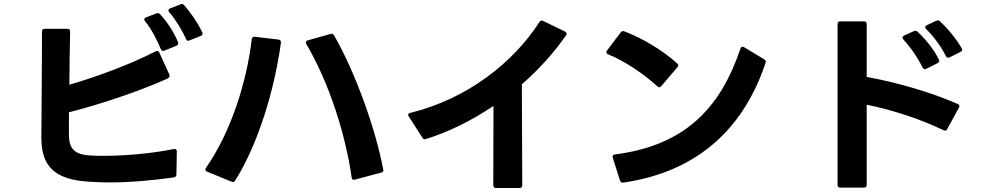

<svg xmlns="http://www.w3.org/2000/svg" viewBox="-20 -895 4940 961"><path d="M929 -693 985 -715C991 -718 994 -722 994 -727C994 -729 994 -731 992 -734C970 -781 933 -834 902 -869C898 -873 895 -875 890 -875C888 -875 886 -874 883 -873L832 -853C826 -851 823 -847 823 -843C823 -840 824 -837 827 -834C860 -796 892 -743 911 -700C913 -694 917 -691 922 -691C924 -691 926 -692 929 -693ZM187 -208C187 -88 229 -5 397 12C441 16 486 18 531 18C639 18 748 7 850 -7C858 -8 863 -13 863 -22L865 -136C866 -145 861 -149 854 -149H850C736 -126 603 -115 499 -115C474 -115 451 -115 430 -117C351 -122 325 -152 325 -222V-333C468 -369 665 -433 817 -501C825 -505 829 -510 829 -515C829 -517 829 -519 828 -521L778 -631C775 -637 771 -640 767 -640C764 -640 762 -639 759 -638C636 -575 473 -513 327 -471C328 -557 329 -651 331 -737C331 -746 326 -751 317 -751H204C195 -751 190 -746 190 -737V-654C190 -495 187 -302 187 -208ZM702 -798C702 -795 704 -792 706 -789C740 -747 767 -693 785 -649C788 -643 792 -640 797 -640C799 -640 801 -641 804 -642L863 -666C869 -669 872 -673 872 -678C872 -680 872 -682 871 -684C852 -731 819 -783 782 -823C779 -827 775 -829 770 -829C768 -829 766 -829 763 -828L711 -808C705 -806 702 -802 702 -798Z M1751 5 1756 4 1888 -31C1895 -33 1899 -37 1899 -44C1899 -45 1898 -46 1898 -47C1862 -242 1761 -529 1652 -718C1649 -723 1645 -726 1639 -726L1634 -725L1520 -693C1514 -691 1511 -687 1511 -682C1511 -680 1511 -677 1513 -675C1628 -479 1709 -224 1740 -7C1741 1 1745 5 1751 5ZM1008 -47C1008 -42 1010 -39 1016 -36L1138 14C1146 18 1152 16 1157 9C1272 -174 1353 -442 1386 -680C1387 -690 1383 -696 1374 -697L1255 -711C1246 -712 1241 -707 1240 -698C1215 -485 1136 -234 1011 -55C1009 -52 1008 -49 1008 -47Z M2594 32 2592 -473C2676 -546 2751 -629 2813 -718C2815 -721 2816 -724 2816 -726C2816 -731 2813 -734 2808 -737L2699 -790C2691 -794 2685 -792 2680 -785C2551 -584 2322 -401 2034 -330C2027 -329 2023 -325 2023 -320C2023 -318 2024 -315 2026 -312L2094 -206C2097 -200 2101 -198 2106 -198C2108 -198 2110 -198 2112 -199C2227 -235 2342 -292 2450 -365L2449 32C2449 41 2454 46 2463 46H2580C2589 46 2594 41 2594 32Z M3096 19H3100C3483 -37 3706 -263 3812 -581C3815 -588 3812 -593 3805 -598L3704 -659C3702 -660 3699 -661 3696 -661C3692 -661 3688 -658 3686 -652C3585 -350 3404 -166 3058 -122C3050 -121 3046 -117 3046 -111L3047 -106L3083 8C3085 15 3090 19 3096 19ZM3015 -633C3015 -629 3018 -625 3024 -623C3104 -591 3200 -527 3270 -463C3273 -460 3276 -458 3279 -458C3283 -458 3286 -460 3290 -464L3370 -558C3373 -561 3375 -565 3375 -568C3375 -571 3373 -575 3369 -578C3294 -646 3190 -706 3105 -738C3098 -741 3092 -739 3087 -733L3018 -642C3016 -639 3015 -636 3015 -633Z M4733 -608 4787 -635C4793 -638 4796 -641 4796 -646C4796 -648 4795 -651 4793 -654C4767 -700 4724 -752 4685 -788C4682 -792 4678 -793 4674 -793C4672 -793 4669 -792 4666 -791L4619 -769C4613 -766 4611 -763 4611 -759C4611 -756 4612 -753 4616 -749C4656 -710 4692 -659 4714 -615C4717 -609 4721 -606 4726 -606C4728 -606 4731 -607 4733 -608ZM4172 -774V30C4172 40 4177 44 4186 44H4304C4313 44 4318 40 4318 30V-371C4449 -344 4585 -300 4703 -243C4711 -239 4717 -241 4721 -249L4780 -357C4781 -359 4782 -362 4782 -364C4782 -369 4779 -373 4773 -375C4640 -433 4472 -482 4318 -510V-774C4318 -784 4313 -788 4304 -788H4186C4177 -788 4172 -784 4172 -774ZM4497 -707C4497 -704 4499 -701 4502 -697C4540 -656 4575 -603 4598 -557C4601 -551 4605 -549 4609 -549C4612 -549 4614 -549 4617 -551L4673 -579C4678 -582 4681 -585 4681 -590C4681 -592 4681 -595 4679 -597C4657 -643 4619 -692 4573 -736C4569 -740 4566 -741 4562 -741C4559 -741 4556 -741 4554 -739L4505 -717C4500 -714 4497 -711 4497 -707Z"/></svg>

Font: LINE Seed JP App_OTF Bold
Style: Regular
Weight: 700
Designer: LINE & Fontrix & Fontworks
Version: Version 1.009